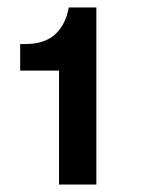

<svg xmlns="http://www.w3.org/2000/svg" viewBox="-20 -810 380 514"><path d="M138 -316V-621H34V-692H47Q99 -692 127.5 -718Q156 -744 164 -790H238V-316Z"/></svg>

Font: BDO Grotesk DemiBold
Style: Regular
Weight: 600
Designer: Deni Anggara
Foundry: Lokal Container
Version: Version 2.000